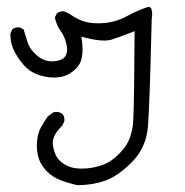

<svg xmlns="http://www.w3.org/2000/svg" viewBox="-20 -233 540 560"><path d="M100.1 137.2Q87.4 159.7 87.4 193.8Q87.4 205.6 90.8 220.7Q96.2 246.1 117.2 267.1Q134.3 284.2 157 292.7Q179.7 301.3 205.6 307.1Q248.5 307.1 285.6 294.4Q323.7 281.2 365.2 239.3Q406.7 197.3 411.6 135.3Q416.5 73.2 422.4 -174.8V-175.3Q423.8 -184.6 423.8 -188.2Q423.8 -191.9 423.6 -196Q423.3 -200.2 422.4 -204.3Q421.4 -208.5 419.2 -210.7Q417 -212.9 414.1 -212.9Q411.1 -212.9 407.7 -211.4Q379.9 -202.1 352.5 -187Q313.5 -165 267.1 -165Q252.9 -165 239.7 -167Q212.4 -171.4 181.2 -193.4L167.5 -199.7Q165.5 -200.2 163.6 -200.2Q154.3 -200.2 146 -194.3L140.1 -182.1Q144 -161.1 155.8 -144.5Q168.9 -126 173.8 -104.5Q175.8 -96.2 175.8 -88.9Q175.8 -73.2 167 -64.7Q158.2 -56.2 136.7 -54.2Q133.8 -54.2 131.3 -54.2Q108.4 -54.2 88.9 -70.3L81.1 -77.6Q65.9 -92.3 60.3 -110.1Q54.7 -127.9 48.8 -147.5L37.6 -152.8Q35.6 -153.3 33.7 -153.3Q23.4 -153.3 16.1 -147.5L10.3 -135.7Q10.3 -133.8 10.3 -132.3Q10.3 -106.4 21.2 -84.7Q32.2 -63 48.3 -44.4Q64 -26.4 83.5 -18.1Q110.4 -6.8 137.7 -6.8Q151.4 -6.8 164.1 -10.3Q183.6 -15.1 201.2 -32.7Q216.8 -47.9 219.2 -69.3Q220.7 -79.6 220.7 -87.4Q220.7 -104 218.3 -119.6L217.3 -126L223.6 -124.5Q259.8 -114.7 284.2 -114.7Q298.8 -114.7 309.1 -118.7Q337.4 -127.9 372.6 -142.1Q371.6 62.5 368.7 117.2Q365.7 171.9 338.4 203.6Q311 235.4 284.2 246.1Q252.4 258.8 218.8 258.8Q194.3 258.8 178.2 251.5Q151.9 239.3 142.6 219.2Q137.2 208 134.3 190.4Q133.8 187.5 133.8 184.1Q133.8 160.2 161.6 133.3L167.5 120.6Q168 118.7 168 116.9Q168 115.2 167.7 113.5Q167.5 111.8 167 108.9Q165.5 103.5 162.1 99.1L150.4 93.3L136.2 94.2L119.6 106.4Q108.9 121.6 100.1 137.2Z"/></svg>

Font: Bakudai
Style: Light
Weight: 300
Version: Version 1.48